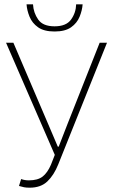

<svg xmlns="http://www.w3.org/2000/svg" viewBox="-20 -858 522 890"><path d="M118 12Q102 12 91.5 10Q81 8 68 4L78 -28Q86 -25 95 -23.5Q104 -22 114 -22Q155 -22 177.5 -39.5Q200 -57 216 -94L234 -140L8 -660H42L202 -286L248 -178H252L294 -286L442 -660H476L250 -96Q230 -46 199.5 -17Q169 12 118 12ZM233 -712Q184 -712 156.5 -731.5Q129 -751 117 -780.5Q105 -810 103 -838H133Q135 -799 157 -767.5Q179 -736 233 -736Q287 -736 309.5 -767.5Q332 -799 333 -838H363Q361 -810 349 -780.5Q337 -751 309.5 -731.5Q282 -712 233 -712Z"/></svg>

Font: Source Sans Variable
Style: Regular
Weight: 200
Designer: Paul D. Hunt
Foundry: Adobe Systems Incorporated
Version: Version 3.006;hotconv 1.0.111;makeotfexe 2.5.65597